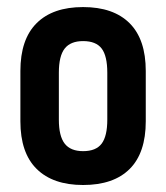

<svg xmlns="http://www.w3.org/2000/svg" viewBox="-20 -521 476 549"><path d="M217.6 8Q131.4 8 84.9 -37.9Q38.3 -83.8 38.3 -174.2V-318Q38.3 -408.5 84.6 -454.6Q130.8 -500.8 217.6 -500.8Q304.3 -500.8 350.6 -454.6Q396.8 -408.5 396.8 -318V-174.2Q396.8 -83.8 350.8 -37.9Q304.8 8 217.6 8ZM217.6 -88.8Q254.5 -88.8 270.7 -110.3Q286.8 -131.8 286.8 -178.7V-313.1Q286.8 -361 270.7 -382.2Q254.5 -403.5 217.6 -403.5Q181.7 -403.5 165 -382.2Q148.3 -361 148.3 -313.1V-178.7Q148.3 -131.8 165 -110.3Q181.7 -88.8 217.6 -88.8Z"/></svg>

Font: Sofia Sans Condensed
Style: Regular
Weight: 400
Designer: Botio Nikoltchev, Ani Petrova
Foundry: lettersoup
Version: Version 4.100